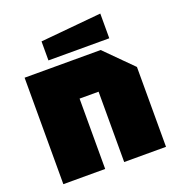

<svg xmlns="http://www.w3.org/2000/svg" viewBox="-132 -840 884 949"><g transform="rotate(-20 310.0 -365.0)"><path d="M40 0V-560H440L580 -420V0H360V-370H260V0ZM180 -600V-700L500 -730V-600Z"/></g></svg>

Font: Tektur Black
Style: Regular
Weight: 900
Designer: Adam Jagosz
Foundry: Adam Jagosz
Version: Version 1.005;gftools[0.9.30]